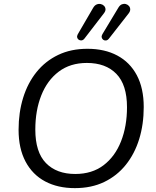

<svg xmlns="http://www.w3.org/2000/svg" viewBox="-20 -967 807 996"><path d="M368.3 8.9Q279.6 8.9 214.1 -26Q148.6 -60.9 112.5 -128.8Q76.4 -196.8 76.4 -293.7Q76.4 -383.2 100 -459.7Q123.7 -536.2 169.5 -593.3Q215.4 -650.3 281.8 -682.1Q348.2 -713.9 433.7 -713.9Q522.9 -713.9 588.4 -679Q653.9 -644.1 689.8 -576.7Q725.6 -509.2 725.6 -411.8Q725.6 -321.8 702 -245.3Q678.3 -168.8 632.4 -111.7Q586.6 -54.7 520.4 -22.9Q454.3 8.9 368.3 8.9ZM370.3 -64.5Q457.5 -64.5 517.2 -109.8Q576.8 -155.1 607.8 -233.7Q638.8 -312.2 638.8 -410.8Q638.8 -527.2 583.6 -583.9Q528.5 -640.5 430.7 -640.5Q344.5 -640.5 284.8 -595.4Q225.1 -550.3 194.2 -472.3Q163.2 -394.2 163.2 -294.6Q163.2 -177.8 218.3 -121.1Q273.5 -64.5 370.3 -64.5ZM518.8 -897.7 418.4 -767.3Q411.6 -758.5 403.3 -757.5Q395 -756.5 388.7 -760.7Q382.4 -764.8 380.4 -772.4Q378.5 -779.9 383.4 -789.2L463.4 -926.6Q470.8 -939.3 481.3 -943.8Q491.8 -948.2 502.4 -946Q512.9 -943.8 519.7 -936.7Q526.6 -929.6 527.3 -919.5Q528 -909.5 518.8 -897.7ZM646.5 -896.3 545.3 -766.9Q538.4 -758.1 530.1 -757.1Q521.9 -756.1 515.8 -760.4Q509.7 -764.8 507.7 -772.6Q505.8 -780.4 511.2 -789.7L594.5 -928Q602.3 -940.8 612.6 -944.7Q622.9 -948.6 632.7 -946Q642.5 -943.3 648.9 -936Q655.3 -928.7 655.5 -918.4Q655.8 -908.1 646.5 -896.3Z"/></svg>

Font: Nunito Variable Extra Light
Style: Italic
Weight: 200
Italic angle: -9°
Designer: Vernon Adams
Foundry: Vernon Adams
Version: Version 3.602